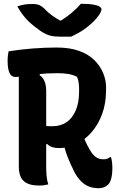

<svg xmlns="http://www.w3.org/2000/svg" viewBox="-20 -970 640 1010"><path d="M408 -285Q416 -258 426.5 -233Q437 -208 452 -183Q467 -156 484 -144Q501 -132 523 -132Q535 -132 542.5 -134.5Q550 -137 558 -143H564Q568 -129 569.5 -115.5Q571 -102 571 -86Q571 -52 565 -30.5Q559 -9 549 1Q538 11 526 15.5Q514 20 497 20Q472 20 450 12Q428 4 409 -14Q390 -32 374 -60Q352 -103 336.5 -142.5Q321 -182 312 -225ZM25 -700Q87 -710 152 -715Q217 -720 278 -720Q348 -720 397 -702Q446 -684 477 -653Q508 -622 523 -585Q538 -548 538 -510V-497Q538 -426 517 -369.5Q496 -313 460.5 -273Q425 -233 381 -212Q337 -191 291 -191Q271 -191 255 -196Q239 -201 229 -212L193 -211V-313Q204 -309 216.5 -307.5Q229 -306 256 -306Q298 -306 329 -326.5Q360 -347 378 -388Q396 -429 396 -489V-504Q396 -522 393.5 -537Q391 -552 385 -566Q363 -577 339 -581Q315 -585 281 -585Q227 -585 181.5 -580Q136 -575 105 -570Q74 -565 61 -565Q40 -565 30 -586.5Q20 -608 20 -650Q20 -665 21.5 -677Q23 -689 25 -700ZM234 0Q222 3 211 4.5Q200 6 185 6Q131 6 105 -17.5Q79 -41 79 -94Q79 -158 79 -221.5Q79 -285 79 -349Q79 -413 79 -477Q79 -541 79 -604H199L188 -575Q206 -563 214.5 -542Q223 -521 223 -490Q223 -425 223 -359Q223 -293 223 -226.5Q223 -160 223 -94Q223 -69 225 -45.5Q227 -22 234 0ZM354 -777Q344 -777 335 -777Q326 -777 316.5 -777Q307 -777 298 -777Q267 -777 244.5 -782.5Q222 -788 193 -807Q175 -820 158 -833.5Q141 -847 126 -862Q111 -877 97.5 -895.5Q84 -914 71 -936Q89 -943 107.5 -946Q126 -949 151 -949Q175 -949 188.5 -942.5Q202 -936 213 -925Q232 -904 254.5 -888Q277 -872 321 -848L265 -862Q282 -862 299 -862Q316 -862 333 -862L277 -847Q327 -877 357.5 -903Q388 -929 405 -950H411Q448 -950 470.5 -946Q493 -942 503.5 -935.5Q514 -929 514 -921Q514 -914 507.5 -902Q501 -890 488 -874Q476 -860 460.5 -846Q445 -832 428 -819.5Q411 -807 392 -796.5Q373 -786 354 -777Z"/></svg>

Font: Recursive Monospace Casual
Style: Bold
Weight: 700
Version: Version 1.047